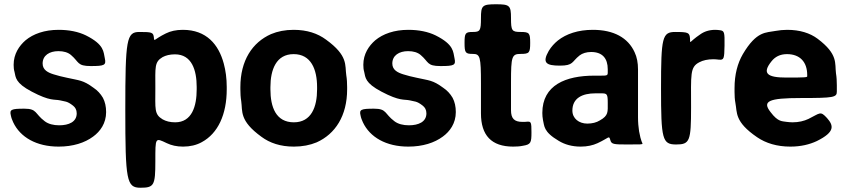

<svg xmlns="http://www.w3.org/2000/svg" viewBox="-20 -678 3972 901"><path d="M258 -90C231 -90 207 -96 190 -109C142 -145 155 -168 94 -168C33 -168 24 -164 31 -136C33 -125 37 -115 42 -104C75 -34 151 10 255 10C323 10 378 -8 417 -37C450 -61 478 -99 478 -152C478 -178 473 -200 463 -219C452 -238 437 -254 419 -266C369 -303 352 -300 295 -313C272 -318 250 -323 232 -329C206 -337 180 -349 180 -380C180 -418 212 -438 254 -438C279 -438 299 -432 313 -420C352 -387 341 -368 406 -368C470 -368 479 -372 472 -404C465 -434 471 -468 383 -512C348 -529 305 -538 255 -538C189 -538 136 -519 100 -489C70 -463 44 -425 44 -374C44 -362 45 -351 48 -341C54 -315 51 -289 129 -248C216 -202 235 -213 262 -207C284 -201 294 -205 323 -182C333 -174 340 -163 340 -146C340 -106 303 -90 258 -90Z M702 -503C699 -526 693 -528 634 -528C574 -528 568 -494 568 -163C568 169 574 203 639 203C703 203 709 192 709 79C709 -35 708 -32 763 -6C784 4 809 10 839 10C872 10 902 3 927 -11C1003 -52 1044 -141 1044 -259V-270C1044 -310 1039 -347 1030 -380C1006 -469 949 -538 838 -538C806 -538 780 -532 758 -521C701 -493 704 -479 702 -503ZM802 -104C778 -104 759 -109 743 -118C703 -142 709 -166 709 -265C709 -363 704 -387 743 -410C758 -418 777 -423 801 -423C880 -423 903 -349 903 -270V-259C903 -180 881 -104 802 -104Z M1108 -269V-259C1108 -240 1109 -221 1112 -203C1119 -156 1102 -112 1207 -36C1246 -7 1296 10 1359 10C1399 10 1435 3 1466 -10C1553 -49 1609 -134 1609 -259V-269C1609 -288 1608 -307 1605 -325C1598 -372 1615 -416 1510 -492C1471 -521 1421 -538 1358 -538C1318 -538 1283 -531 1252 -518C1164 -479 1108 -394 1108 -269ZM1468 -269V-259C1468 -176 1441 -104 1359 -104C1275 -104 1249 -175 1249 -259V-269C1249 -351 1276 -424 1358 -424C1440 -424 1468 -352 1468 -269Z M1899 -90C1872 -90 1848 -96 1831 -109C1783 -145 1796 -168 1735 -168C1674 -168 1665 -164 1672 -136C1674 -125 1678 -115 1683 -104C1716 -34 1792 10 1896 10C1964 10 2019 -8 2058 -37C2091 -61 2119 -99 2119 -152C2119 -178 2114 -200 2104 -219C2093 -238 2078 -254 2060 -266C2010 -303 1993 -300 1936 -313C1913 -318 1891 -323 1873 -329C1847 -337 1821 -349 1821 -380C1821 -418 1853 -438 1895 -438C1920 -438 1940 -432 1954 -420C1993 -387 1982 -368 2047 -368C2111 -368 2120 -372 2113 -404C2106 -434 2112 -468 2024 -512C1989 -529 1946 -538 1896 -538C1830 -538 1777 -519 1741 -489C1711 -463 1685 -425 1685 -374C1685 -362 1686 -351 1689 -341C1695 -315 1692 -289 1770 -248C1857 -202 1876 -213 1903 -207C1925 -201 1935 -205 1964 -182C1974 -174 1981 -163 1981 -146C1981 -106 1944 -90 1899 -90Z M2388 10C2405 10 2420 9 2434 6C2471 0 2474 -8 2474 -57C2474 -105 2472 -108 2454 -107C2447 -106 2440 -106 2432 -106C2393 -106 2378 -122 2378 -161V-293C2378 -413 2382 -425 2423 -425C2464 -425 2468 -430 2468 -477C2468 -523 2464 -528 2423 -528C2382 -528 2378 -534 2378 -593C2378 -652 2372 -658 2308 -658C2243 -658 2237 -652 2237 -593C2237 -534 2233 -528 2199 -528C2164 -528 2160 -523 2160 -477C2160 -430 2164 -425 2199 -425C2233 -425 2237 -412 2237 -286V-146C2237 -43 2286 10 2388 10Z M2974 -128V-352C2974 -383 2969 -410 2958 -433C2927 -501 2860 -538 2762 -538C2693 -538 2637 -519 2598 -488C2582 -475 2567 -459 2555 -439C2523 -383 2543 -370 2607 -370C2672 -370 2662 -388 2700 -418C2713 -428 2732 -434 2754 -434C2807 -434 2832 -404 2832 -353V-338C2832 -324 2829 -323 2800 -323H2769C2635 -323 2525 -279 2525 -148C2525 -137 2526 -126 2528 -115C2535 -87 2529 -60 2602 -17C2630 0 2664 10 2705 10C2736 10 2762 4 2784 -6C2840 -32 2837 -44 2844 -21C2849 -1 2859 0 2924 0C2988 0 2995 0 2995 -4C2995 -8 2988 -12 2979 -62C2976 -82 2974 -103 2974 -128ZM2666 -159C2666 -218 2713 -240 2774 -240H2803C2829 -240 2832 -236 2832 -195C2832 -153 2836 -136 2795 -113C2779 -103 2759 -98 2736 -98C2697 -98 2666 -122 2666 -159Z M3337 -538C3308 -538 3284 -530 3265 -516C3213 -481 3219 -468 3218 -497C3216 -525 3210 -528 3149 -528C3088 -528 3082 -504 3082 -264C3082 -24 3088 0 3153 0C3217 0 3223 -16 3223 -173C3223 -330 3217 -363 3262 -386C3279 -395 3301 -400 3328 -400C3336 -400 3345 -399 3354 -398C3377 -396 3379 -402 3380 -464C3381 -526 3379 -533 3360 -536C3352 -537 3344 -538 3337 -538Z M3861 -124C3829 -159 3829 -147 3774 -120C3753 -110 3728 -104 3699 -104C3690 -104 3681 -105 3672 -106C3651 -110 3632 -104 3596 -152C3556 -203 3585 -218 3739 -218C3892 -218 3907 -221 3907 -248V-278C3907 -298 3906 -316 3903 -334C3897 -381 3914 -423 3817 -496C3781 -523 3733 -538 3674 -538C3655 -538 3637 -536 3620 -533C3575 -524 3531 -534 3466 -424C3441 -381 3427 -328 3427 -265V-246C3427 -228 3428 -211 3431 -195C3440 -150 3426 -107 3533 -34C3574 -6 3626 10 3689 10C3738 10 3779 0 3813 -16C3900 -59 3892 -89 3861 -124ZM3768 -326V-320C3768 -315 3759 -314 3670 -314C3581 -314 3554 -333 3601 -391C3617 -411 3640 -424 3673 -424C3734 -424 3768 -387 3768 -326Z"/></svg>

Font: Asimov Print
Style: A
Weight: 500
Designer: Google
Version: Version 2.000980: 2014